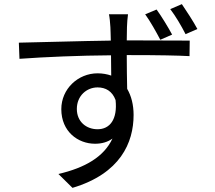

<svg xmlns="http://www.w3.org/2000/svg" viewBox="-20 -847 1040 927"><path d="M933 -707C912 -746 881 -793 858 -827L802 -803C828 -769 855 -723 876 -682ZM811 -680C791 -717 760 -768 736 -801L681 -778C706 -743 733 -695 754 -655ZM451 -223C397 -223 351 -259 351 -321C351 -385 399 -425 451 -425C490 -425 522 -407 538 -364C548 -270 510 -223 451 -223ZM592 -652C592 -678 593 -701 593 -716C593 -728 596 -767 598 -778H506C509 -766 512 -736 513 -716C514 -702 514 -679 515 -651C367 -649 182 -643 71 -641L74 -563C197 -572 365 -579 516 -580L517 -482C497 -489 475 -493 451 -493C357 -493 276 -418 276 -320C276 -212 356 -153 439 -153C471 -153 500 -161 523 -178C482 -90 391 -37 262 -7L330 60C561 -9 625 -158 625 -292C625 -341 614 -384 594 -418C593 -464 592 -524 592 -581H605C750 -581 839 -579 895 -576L896 -651C849 -651 727 -652 606 -652Z"/></svg>

Font: Noto Sans KR Regular
Style: Regular
Weight: 400
Designer: Ryoko NISHIZUKA  (kana & ideographs); Paul D. Hunt (Latin, Greek & Cyrillic); Wenlong ZHANG  (bopomofo); Sandoll Communi
Foundry: Adobe Systems Incorporated
Version: Version 1.004;PS 1.004;hotconv 1.0.82;makeotf.lib2.5.63406